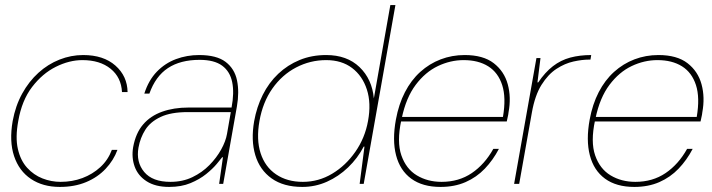

<svg xmlns="http://www.w3.org/2000/svg" viewBox="-20 -725 2807 757"><path d="M216 12Q149 12 102 -19.5Q55 -51 35.5 -109.5Q16 -168 30 -248Q41 -308 67.5 -356Q94 -404 131.5 -438Q169 -472 214.5 -490Q260 -508 308 -508Q388 -508 435 -466.5Q482 -425 483 -362H461Q458 -420 416 -454Q374 -488 305 -488Q253 -488 200 -461.5Q147 -435 106.5 -382Q66 -329 52 -248Q40 -183 50.5 -137.5Q61 -92 87 -63.5Q113 -35 147.5 -21.5Q182 -8 219 -8Q265 -8 305 -23Q345 -38 375.5 -66Q406 -94 421 -134H443Q428 -93 396.5 -59.5Q365 -26 319.5 -7Q274 12 216 12Z M647 12Q593 12 558.5 -10Q524 -32 511 -68Q498 -104 505 -145Q515 -200 544 -234Q573 -268 619 -284.5Q665 -301 723 -301H893Q904 -359 895.5 -401Q887 -443 856 -466Q825 -489 767 -489Q691 -489 642 -456.5Q593 -424 569 -356H549Q566 -409 598.5 -442.5Q631 -476 674 -492Q717 -508 765 -508Q834 -508 869.5 -481Q905 -454 914.5 -408Q924 -362 914 -305L860 0H844L859 -105H856Q850 -97 834 -78Q818 -59 792.5 -38.5Q767 -18 731 -3Q695 12 647 12ZM652 -8Q700 -8 738.5 -26.5Q777 -45 805.5 -74Q834 -103 852 -135.5Q870 -168 875 -197L890 -283H720Q654 -283 613.5 -264Q573 -245 553 -213.5Q533 -182 526 -143Q516 -86 548.5 -47Q581 -8 652 -8Z M1172 12Q1098 12 1051 -21.5Q1004 -55 986.5 -113.5Q969 -172 982 -247Q992 -303 1016 -351Q1040 -399 1077 -434Q1114 -469 1161.5 -488.5Q1209 -508 1266 -508Q1348 -508 1397.5 -460.5Q1447 -413 1454 -337L1519 -705H1539L1414 0H1398L1417 -147H1414Q1390 -101 1352.5 -65Q1315 -29 1269 -8.5Q1223 12 1172 12ZM1174 -8Q1236 -8 1289.5 -40Q1343 -72 1381 -126.5Q1419 -181 1431 -248Q1444 -318 1426.5 -372Q1409 -426 1368 -457Q1327 -488 1266 -488Q1203 -488 1147.5 -459Q1092 -430 1054 -376Q1016 -322 1003 -248Q990 -175 1007.5 -121Q1025 -67 1068.5 -37.5Q1112 -8 1174 -8Z M1717 12Q1646 12 1601.5 -20.5Q1557 -53 1541.5 -113Q1526 -173 1541 -254Q1552 -314 1576.5 -361.5Q1601 -409 1637 -441.5Q1673 -474 1717.5 -491Q1762 -508 1812 -508Q1885 -508 1926.5 -476Q1968 -444 1982 -392.5Q1996 -341 1985 -282Q1984 -272 1982 -264.5Q1980 -257 1978 -246H1551L1554 -264H1963Q1976 -340 1960 -389.5Q1944 -439 1905 -463.5Q1866 -488 1808 -488Q1756 -488 1706.5 -464.5Q1657 -441 1619 -390.5Q1581 -340 1564 -259L1562 -250Q1544 -166 1562.5 -112.5Q1581 -59 1623.5 -33.5Q1666 -8 1721 -8Q1789 -8 1840 -42.5Q1891 -77 1925 -138H1947Q1924 -94 1891.5 -60Q1859 -26 1815.5 -7Q1772 12 1717 12Z M2007 0 2095 -496H2111L2099 -400H2102Q2129 -440 2160 -464Q2191 -488 2228.5 -498Q2266 -508 2311 -508L2308 -490H2302Q2275 -490 2241 -482.5Q2207 -475 2174 -453.5Q2141 -432 2115 -390.5Q2089 -349 2077 -281L2027 0Z M2481 12Q2410 12 2365.5 -20.5Q2321 -53 2305.5 -113Q2290 -173 2305 -254Q2316 -314 2340.5 -361.5Q2365 -409 2401 -441.5Q2437 -474 2481.5 -491Q2526 -508 2576 -508Q2649 -508 2690.5 -476Q2732 -444 2746 -392.5Q2760 -341 2749 -282Q2748 -272 2746 -264.5Q2744 -257 2742 -246H2315L2318 -264H2727Q2740 -340 2724 -389.5Q2708 -439 2669 -463.5Q2630 -488 2572 -488Q2520 -488 2470.5 -464.5Q2421 -441 2383 -390.5Q2345 -340 2328 -259L2326 -250Q2308 -166 2326.5 -112.5Q2345 -59 2387.5 -33.5Q2430 -8 2485 -8Q2553 -8 2604 -42.5Q2655 -77 2689 -138H2711Q2688 -94 2655.5 -60Q2623 -26 2579.5 -7Q2536 12 2481 12Z"/></svg>

Font: DM Sans 36pt Thin
Style: Italic
Weight: 250
Italic angle: -10°
Designer: Colophon Foundry, Jonny Pinhorn
Foundry: Colophon Foundry
Version: Version 4.004;gftools[0.9.30]